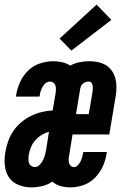

<svg xmlns="http://www.w3.org/2000/svg" viewBox="-32 -803 552 831"><path d="M104 8Q75 8 48.5 -2.5Q22 -13 7 -35Q-8 -57 -11 -86Q-14 -115 -9 -144Q-5 -167 3 -190.5Q11 -214 25 -235Q39 -256 59 -273Q79 -290 101.5 -301Q124 -312 148 -318Q172 -324 196 -325L209 -402Q210 -410 210 -418.5Q210 -427 207.5 -434Q205 -441 198.5 -445.5Q192 -450 184 -450Q174 -450 165.5 -443Q157 -436 152 -427Q147 -418 144 -408.5Q141 -399 140 -389Q139 -388 139 -387Q139 -386 139 -385H37Q37 -387 37.5 -389Q38 -391 38 -393Q43 -422 55.5 -449Q68 -476 90 -497.5Q112 -519 141 -528.5Q170 -538 198 -538Q218 -538 237.5 -533.5Q257 -529 272 -519Q292 -530 313 -534Q334 -538 355 -538Q374 -538 393 -534Q412 -530 427 -520.5Q442 -511 452.5 -496Q463 -481 467.5 -463Q472 -445 472 -426Q472 -407 469 -388L441 -221H282L267 -128Q265 -120 265 -112Q265 -104 267 -97Q269 -90 274.5 -85Q280 -80 288 -80Q297 -80 304.5 -87.5Q312 -95 316.5 -104Q321 -113 323.5 -122.5Q326 -132 328 -141Q328 -142 328 -143Q328 -144 328 -145H430Q430 -143 430 -141Q430 -139 429 -137Q425 -109 412.5 -82Q400 -55 379 -33.5Q358 -12 329.5 -2Q301 8 273 8Q251 8 230.5 2.5Q210 -3 195 -17Q174 -3 150.5 2.5Q127 8 104 8ZM297 -309H352L368 -402Q369 -409 369.5 -416.5Q370 -424 369 -431.5Q368 -439 364 -444.5Q360 -450 352 -450Q346 -450 339.5 -448Q333 -446 327.5 -441.5Q322 -437 319 -430.5Q316 -424 315 -418ZM118 -80Q130 -80 139.5 -89.5Q149 -99 154.5 -110.5Q160 -122 163 -133.5Q166 -145 168 -157L180 -233Q163 -228 147.5 -218.5Q132 -209 120 -195Q108 -181 101.5 -164.5Q95 -148 92 -131Q91 -122 91 -113.5Q91 -105 93.5 -97.5Q96 -90 103 -85Q110 -80 118 -80ZM277 -584 226 -636 386 -783 450 -717Z"/></svg>

Font: Iosevka Curly Oblique
Style: Bold
Weight: 700
Italic angle: -9°
Monospace: yes
Designer: Belleve Invis
Foundry: Belleve Invis
Version: Version 11.1.0; ttfautohint (v1.8.3)